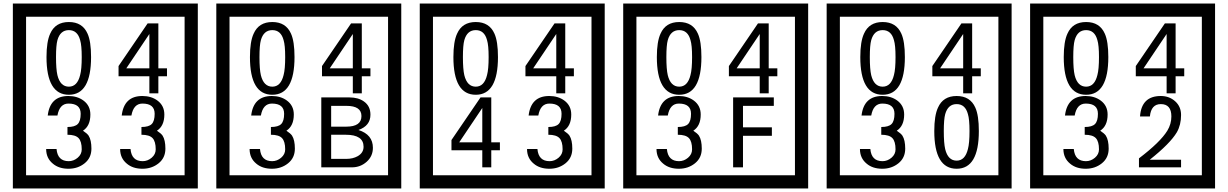

<svg xmlns="http://www.w3.org/2000/svg" viewBox="-20 -980 6970 1090"><path d="M1103 90H53V-960H1103ZM1028 15V-885H128V15ZM497 -656Q497 -442 371 -442Q244 -442 244 -656Q244 -744 265 -789Q294 -855 371 -855Q448 -855 477 -789Q497 -745 497 -656ZM444 -656Q444 -723 435 -752Q420 -809 371 -809Q322 -809 306 -752Q298 -723 298 -656Q298 -587 306 -553Q322 -488 371 -488Q419 -488 435 -554Q444 -587 444 -656ZM928 -547H879V-450H828V-547H653V-605L818 -847H879V-592H928ZM828 -592V-787L697 -592ZM499 -136Q499 -84 460.5 -53Q422 -22 369 -22Q314 -22 280 -51Q242 -82 242 -134H301Q307 -65 370 -65Q398 -65 421 -84.5Q444 -104 444 -132Q444 -177 426 -196Q408 -215 363 -215V-259Q405 -259 421.5 -276Q438 -293 438 -334Q438 -392 369 -392Q318 -392 306 -324H251Q264 -435 368 -435Q419 -435 454 -409Q493 -380 493 -330Q493 -265 451 -238Q475 -222 483 -210Q499 -185 499 -136ZM919 -136Q919 -84 880.5 -53Q842 -22 789 -22Q734 -22 700 -51Q662 -82 662 -134H721Q727 -65 790 -65Q818 -65 841 -84.5Q864 -104 864 -132Q864 -177 846 -196Q828 -215 783 -215V-259Q825 -259 841.5 -276Q858 -293 858 -334Q858 -392 789 -392Q738 -392 726 -324H671Q684 -435 788 -435Q839 -435 874 -409Q913 -380 913 -330Q913 -265 871 -238Q895 -222 903 -210Q919 -185 919 -136Z M2258 90H1208V-960H2258ZM2183 15V-885H1283V15ZM1652 -656Q1652 -442 1526 -442Q1399 -442 1399 -656Q1399 -744 1420 -789Q1449 -855 1526 -855Q1603 -855 1632 -789Q1652 -745 1652 -656ZM1599 -656Q1599 -723 1590 -752Q1575 -809 1526 -809Q1477 -809 1461 -752Q1453 -723 1453 -656Q1453 -587 1461 -553Q1477 -488 1526 -488Q1574 -488 1590 -554Q1599 -587 1599 -656ZM2083 -547H2034V-450H1983V-547H1808V-605L1973 -847H2034V-592H2083ZM1983 -592V-787L1852 -592ZM1654 -136Q1654 -84 1615.5 -53Q1577 -22 1524 -22Q1469 -22 1435 -51Q1397 -82 1397 -134H1456Q1462 -65 1525 -65Q1553 -65 1576 -84.5Q1599 -104 1599 -132Q1599 -177 1581 -196Q1563 -215 1518 -215V-259Q1560 -259 1576.5 -276Q1593 -293 1593 -334Q1593 -392 1524 -392Q1473 -392 1461 -324H1406Q1419 -435 1523 -435Q1574 -435 1609 -409Q1648 -380 1648 -330Q1648 -265 1606 -238Q1630 -222 1638 -210Q1654 -185 1654 -136ZM2097 -141Q2097 -93 2061.5 -61.5Q2026 -30 1978 -30H1804V-427H1963Q2014 -427 2046 -404Q2083 -378 2083 -329Q2083 -266 2015 -242Q2097 -216 2097 -141ZM2032 -321Q2032 -379 1947 -379H1860V-261H1946Q2032 -261 2032 -321ZM2044 -147Q2044 -215 1943 -215H1860V-78H1946Q1983 -78 2010 -93Q2044 -112 2044 -147Z M3413 90H2363V-960H3413ZM3338 15V-885H2438V15ZM2807 -656Q2807 -442 2681 -442Q2554 -442 2554 -656Q2554 -744 2575 -789Q2604 -855 2681 -855Q2758 -855 2787 -789Q2807 -745 2807 -656ZM2754 -656Q2754 -723 2745 -752Q2730 -809 2681 -809Q2632 -809 2616 -752Q2608 -723 2608 -656Q2608 -587 2616 -553Q2632 -488 2681 -488Q2729 -488 2745 -554Q2754 -587 2754 -656ZM3238 -547H3189V-450H3138V-547H2963V-605L3128 -847H3189V-592H3238ZM3138 -592V-787L3007 -592ZM2818 -127H2769V-30H2718V-127H2543V-185L2708 -427H2769V-172H2818ZM2718 -172V-367L2587 -172ZM3229 -136Q3229 -84 3190.5 -53Q3152 -22 3099 -22Q3044 -22 3010 -51Q2972 -82 2972 -134H3031Q3037 -65 3100 -65Q3128 -65 3151 -84.5Q3174 -104 3174 -132Q3174 -177 3156 -196Q3138 -215 3093 -215V-259Q3135 -259 3151.5 -276Q3168 -293 3168 -334Q3168 -392 3099 -392Q3048 -392 3036 -324H2981Q2994 -435 3098 -435Q3149 -435 3184 -409Q3223 -380 3223 -330Q3223 -265 3181 -238Q3205 -222 3213 -210Q3229 -185 3229 -136Z M4568 90H3518V-960H4568ZM4493 15V-885H3593V15ZM3962 -656Q3962 -442 3836 -442Q3709 -442 3709 -656Q3709 -744 3730 -789Q3759 -855 3836 -855Q3913 -855 3942 -789Q3962 -745 3962 -656ZM3909 -656Q3909 -723 3900 -752Q3885 -809 3836 -809Q3787 -809 3771 -752Q3763 -723 3763 -656Q3763 -587 3771 -553Q3787 -488 3836 -488Q3884 -488 3900 -554Q3909 -587 3909 -656ZM4393 -547H4344V-450H4293V-547H4118V-605L4283 -847H4344V-592H4393ZM4293 -592V-787L4162 -592ZM3964 -136Q3964 -84 3925.5 -53Q3887 -22 3834 -22Q3779 -22 3745 -51Q3707 -82 3707 -134H3766Q3772 -65 3835 -65Q3863 -65 3886 -84.5Q3909 -104 3909 -132Q3909 -177 3891 -196Q3873 -215 3828 -215V-259Q3870 -259 3886.5 -276Q3903 -293 3903 -334Q3903 -392 3834 -392Q3783 -392 3771 -324H3716Q3729 -435 3833 -435Q3884 -435 3919 -409Q3958 -380 3958 -330Q3958 -265 3916 -238Q3940 -222 3948 -210Q3964 -185 3964 -136ZM4373 -379H4198V-257H4362V-209H4198V-30H4142V-427H4373Z M5723 90H4673V-960H5723ZM5648 15V-885H4748V15ZM5117 -656Q5117 -442 4991 -442Q4864 -442 4864 -656Q4864 -744 4885 -789Q4914 -855 4991 -855Q5068 -855 5097 -789Q5117 -745 5117 -656ZM5064 -656Q5064 -723 5055 -752Q5040 -809 4991 -809Q4942 -809 4926 -752Q4918 -723 4918 -656Q4918 -587 4926 -553Q4942 -488 4991 -488Q5039 -488 5055 -554Q5064 -587 5064 -656ZM5548 -547H5499V-450H5448V-547H5273V-605L5438 -847H5499V-592H5548ZM5448 -592V-787L5317 -592ZM5119 -136Q5119 -84 5080.5 -53Q5042 -22 4989 -22Q4934 -22 4900 -51Q4862 -82 4862 -134H4921Q4927 -65 4990 -65Q5018 -65 5041 -84.5Q5064 -104 5064 -132Q5064 -177 5046 -196Q5028 -215 4983 -215V-259Q5025 -259 5041.5 -276Q5058 -293 5058 -334Q5058 -392 4989 -392Q4938 -392 4926 -324H4871Q4884 -435 4988 -435Q5039 -435 5074 -409Q5113 -380 5113 -330Q5113 -265 5071 -238Q5095 -222 5103 -210Q5119 -185 5119 -136ZM5537 -236Q5537 -22 5411 -22Q5284 -22 5284 -236Q5284 -324 5305 -369Q5334 -435 5411 -435Q5488 -435 5517 -369Q5537 -325 5537 -236ZM5484 -236Q5484 -303 5475 -332Q5460 -389 5411 -389Q5362 -389 5346 -332Q5338 -303 5338 -236Q5338 -167 5346 -133Q5362 -68 5411 -68Q5459 -68 5475 -134Q5484 -167 5484 -236Z M6878 90H5828V-960H6878ZM6803 15V-885H5903V15ZM6272 -656Q6272 -442 6146 -442Q6019 -442 6019 -656Q6019 -744 6040 -789Q6069 -855 6146 -855Q6223 -855 6252 -789Q6272 -745 6272 -656ZM6219 -656Q6219 -723 6210 -752Q6195 -809 6146 -809Q6097 -809 6081 -752Q6073 -723 6073 -656Q6073 -587 6081 -553Q6097 -488 6146 -488Q6194 -488 6210 -554Q6219 -587 6219 -656ZM6703 -547H6654V-450H6603V-547H6428V-605L6593 -847H6654V-592H6703ZM6603 -592V-787L6472 -592ZM6274 -136Q6274 -84 6235.5 -53Q6197 -22 6144 -22Q6089 -22 6055 -51Q6017 -82 6017 -134H6076Q6082 -65 6145 -65Q6173 -65 6196 -84.5Q6219 -104 6219 -132Q6219 -177 6201 -196Q6183 -215 6138 -215V-259Q6180 -259 6196.5 -276Q6213 -293 6213 -334Q6213 -392 6144 -392Q6093 -392 6081 -324H6026Q6039 -435 6143 -435Q6194 -435 6229 -409Q6268 -380 6268 -330Q6268 -265 6226 -238Q6250 -222 6258 -210Q6274 -185 6274 -136ZM6685 -30H6446V-81Q6567 -173 6607 -238Q6630 -276 6630 -319Q6630 -389 6570 -389Q6515 -389 6508 -319H6452Q6460 -435 6570 -435Q6618 -435 6651.5 -405Q6685 -375 6685 -327Q6685 -271 6661 -229Q6623 -165 6507 -73H6685Z"/></svg>

Font: Unicode BMP Fallback SIL
Style: Regular
Weight: 400
Foundry: NRSI, SIL International
Version: Version 5.1 Based on Unicode 5.1